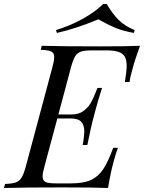

<svg xmlns="http://www.w3.org/2000/svg" viewBox="-55 -936 717 956"><path d="M0 0ZM228.5 -772 223.6 -786.1Q295.4 -808.1 357.7 -842.8Q419.9 -877.4 458.5 -916H476.6Q504.4 -867.7 536.1 -836.4Q567.9 -805.2 615.7 -786.1L611.3 -772Q557.1 -782.2 523.7 -795.7Q490.2 -809.1 449.7 -831.5L434.6 -839.8Q324.2 -793.5 228.5 -772ZM642.1 -708Q615.7 -635.7 604 -589.8Q592.8 -550.8 589.8 -527.8H566.9Q575.7 -581.5 575.7 -608.4Q575.7 -637.2 566.4 -653.6Q557.1 -669.9 535.4 -677.5Q513.7 -685.1 475.1 -685.1H401.9Q366.2 -685.1 348.4 -679.2Q330.6 -673.3 319.8 -656.5Q309.1 -639.6 298.8 -602.1L235.8 -366.2H301.8Q336.9 -366.2 359.9 -382.8Q382.8 -399.4 395.8 -421.6Q408.7 -443.8 421.9 -477.5Q429.2 -496.6 430.2 -498H453.1Q431.6 -432.1 416.5 -373.5L412.1 -356Q398.9 -309.1 379.9 -213.9H356.9L358.9 -226.6Q364.7 -264.6 364.7 -281.7Q364.7 -312.5 349.6 -329.3Q334.5 -346.2 295.9 -346.2H230.5L166 -106Q157.2 -74.7 157.2 -57.6Q157.2 -43 164.1 -35.6Q170.9 -28.3 185.1 -25.6Q199.2 -22.9 225.1 -22.9H297.9Q360.4 -22.9 397.2 -39.6Q434.1 -56.2 458.5 -92.8Q482.9 -129.4 508.8 -200.2H532.2Q522.5 -175.8 509.8 -127.9Q495.1 -74.2 482.9 0Q415 -2.9 253.9 -2.9Q62 -2.9 -35.2 0L-29.8 -20Q6.3 -21.5 23.9 -27.8Q41.5 -34.2 52.2 -51.3Q63 -68.4 73.2 -106L206.1 -602.1Q214.8 -633.8 214.8 -650.9Q214.8 -665.5 208.3 -673.1Q201.7 -680.7 187.7 -683.8Q173.8 -687 147.9 -688L152.8 -708Q251 -705.1 442.9 -705.1Q583 -705.1 642.1 -708Z"/></svg>

Font: TypoPRO Playfair Display SC
Style: Italic
Weight: 400
Italic angle: -14°
Designer: Claus Eggers Sørensen
Foundry: Claus Eggers Sørensen
Version: Version 1.004;PS 001.004;hotconv 1.0.70;makeotf.lib2.5.58329